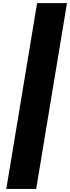

<svg xmlns="http://www.w3.org/2000/svg" viewBox="-20 -982 451 1236"><path d="M411.1 -961.9 212.9 234.4H20.5L218.8 -961.9Z"/></svg>

Font: Inter 20pt Black
Style: Italic
Weight: 900
Italic angle: -9.3988°
Version: Version 4.001;git-66647c0bb